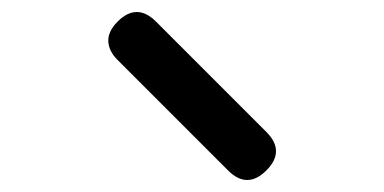

<svg xmlns="http://www.w3.org/2000/svg" viewBox="-20 -836 640 320"><path d="M176 -736Q161 -751 160.5 -767.5Q160 -784 176 -800Q192 -816 208 -816Q224 -816 240 -800L424 -616Q440 -600 440 -584Q440 -568 424 -552Q408 -536 392 -536Q376 -536 360 -552Z"/></svg>

Font: Maple Mono
Style: Regular
Weight: 400
Monospace: yes
Designer: subframe7536
Version: Version 7.300